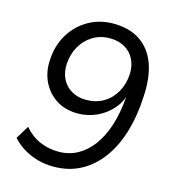

<svg xmlns="http://www.w3.org/2000/svg" viewBox="-108 -804 816 903"><g transform="rotate(15 300.0 -352.5)"><path d="M233 9Q194 9 157.5 -1Q121 -11 89 -30Q57 -49 32 -77L71 -141Q107 -100 149.5 -82.5Q192 -65 239 -65Q289 -65 330.5 -87.5Q372 -110 403.5 -152.5Q435 -195 454.5 -255.5Q474 -316 480 -392L483 -425H488Q478 -374 446 -337.5Q414 -301 370.5 -281.5Q327 -262 280 -262Q220 -262 176 -289.5Q132 -317 108.5 -365Q85 -413 89 -473Q93 -544 126 -598Q159 -652 213 -683Q267 -714 334 -714Q412 -714 464.5 -679Q517 -644 541 -578Q565 -512 559 -419Q555 -326 532 -248Q509 -170 467.5 -112.5Q426 -55 367.5 -23Q309 9 233 9ZM301 -334Q349 -334 386 -356Q423 -378 444.5 -416.5Q466 -455 469 -502Q471 -544 455 -576Q439 -608 408 -625.5Q377 -643 336 -643Q289 -643 252.5 -620.5Q216 -598 194.5 -560Q173 -522 170 -474Q168 -432 184 -400.5Q200 -369 230.5 -351.5Q261 -334 301 -334Z"/></g></svg>

Font: Nunito Sans 10pt
Style: Italic
Weight: 400
Italic angle: -9°
Designer: Vernon Adams
Foundry: Vernon Adams
Version: Version 3.101;gftools[0.9.27]